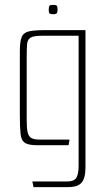

<svg xmlns="http://www.w3.org/2000/svg" viewBox="-20 -593 436 784"><path d="M117 171 112 148H253Q283 148 292 132.5Q301 117 301 85V-447H150Q117 -447 104.5 -439Q92 -431 90.5 -412Q89 -393 89 -360V-106Q89 -72 92.5 -54.5Q96 -37 107 -30Q118 -23 142 -23H264L260 0H132Q97 0 82 -9.5Q67 -19 64 -46Q61 -73 61 -125V-384Q61 -423 68.5 -441.5Q76 -460 98.5 -465Q121 -470 166 -470H329V91Q329 134 313.5 152.5Q298 171 258 171ZM197 -535Q183 -535 181 -540Q179 -545 179 -553Q179 -563 181 -568Q183 -573 197 -573Q211 -573 213 -568Q215 -563 215 -553Q215 -545 212.5 -540Q210 -535 197 -535Z"/></svg>

Font: Smooch Sans ExtraLight
Style: Regular
Weight: 200
Designer: Robert E. Leuschke
Foundry: Robert E. Leuschke
Version: Version 1.010; ttfautohint (v1.8.3)